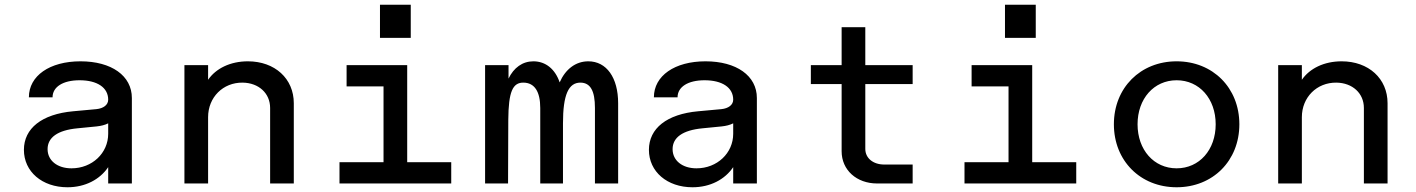

<svg xmlns="http://www.w3.org/2000/svg" viewBox="-20 -775 5980 811"><path d="M437 -354C437 -332 417 -317 387 -314L289 -305C157 -293 81 -233 81 -142C81 -50 158 16 265 16C340 16 402 -17 437 -69V0H537V-361C537 -455 451 -516 320 -516C190 -516 102 -455 102 -364H202C202 -408 246 -436 316 -436C391 -436 437 -405 437 -354ZM181 -145C181 -194 223 -225 307 -233L388 -241C407 -243 423 -247 437 -254V-210C437 -128 369 -64 282 -64C222 -64 181 -97 181 -145Z M1121 -319V0H1221V-339C1221 -443 1141 -516 1027 -516C953 -516 892 -486 859 -438V-500H759V0H859V-280C859 -364 922 -427 1005 -426C1073 -425 1121 -381 1121 -319Z M1414 0H1886V-90H1700V-500H1444V-410H1600V-90H1414ZM1585 -615H1715V-755H1585Z M2493 -319V0H2591V-339C2591 -447 2542 -516 2465 -516C2411 -516 2368 -482 2344 -427C2325 -483 2285 -516 2233 -516C2187 -516 2150 -489 2128 -443V-500H2029V0H2126L2127 -269C2128 -387 2145 -427 2192 -426C2238 -425 2262 -388 2262 -319V0H2358V-254C2358 -374 2381 -427 2433 -426C2474 -425 2493 -391 2493 -319Z M3077 -354C3077 -332 3057 -317 3027 -314L2929 -305C2797 -293 2721 -233 2721 -142C2721 -50 2798 16 2905 16C2980 16 3042 -17 3077 -69V0H3177V-361C3177 -455 3091 -516 2960 -516C2830 -516 2742 -455 2742 -364H2842C2842 -408 2886 -436 2956 -436C3031 -436 3077 -405 3077 -354ZM2821 -145C2821 -194 2863 -225 2947 -233L3028 -241C3047 -243 3063 -247 3077 -254V-210C3077 -128 3009 -64 2922 -64C2862 -64 2821 -97 2821 -145Z M3685 0H3835V-80H3715C3668 -80 3635 -107 3635 -146V-420H3835V-500H3635V-660H3535V-500H3405V-420H3535V-136C3535 -57 3598 0 3685 0Z M4054 0H4526V-90H4340V-500H4084V-410H4240V-90H4054ZM4225 -615H4355V-755H4225Z M4950 16C5103 16 5215 -96 5215 -250C5215 -404 5103 -516 4950 -516C4797 -516 4685 -404 4685 -250C4685 -96 4797 16 4950 16ZM4785 -250C4785 -358 4854 -436 4950 -436C5046 -436 5115 -358 5115 -250C5115 -142 5046 -64 4950 -64C4854 -64 4785 -142 4785 -250Z M5741 -319V0H5841V-339C5841 -443 5761 -516 5647 -516C5573 -516 5512 -486 5479 -438V-500H5379V0H5479V-280C5479 -364 5542 -427 5625 -426C5693 -425 5741 -381 5741 -319Z"/></svg>

Font: Uncut Plan8
Style: Regular
Weight: 400
Designer: Kasper Nordkvist
Foundry: UNCUT.wtf
Version: Version 1.002;Glyphs 3.1.2 (3151)